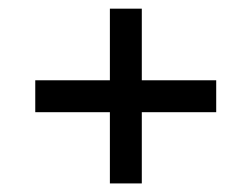

<svg xmlns="http://www.w3.org/2000/svg" viewBox="-20 -453 578 441"><path d="M305.7 -268.6H476.6V-195.3H305.7V-31.7H232.4V-195.3H61V-268.6H232.4V-433.1H305.7Z"/></svg>

Font: LL2
Style: Bold
Weight: 700
Designer: Philipp H. Poll
Foundry: Philipp H. Poll
Version: Version 2.7.x